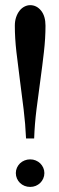

<svg xmlns="http://www.w3.org/2000/svg" viewBox="-20 -716 233 752"><path d="M82 -173.8Q79.6 -230 72.5 -288.1Q65.4 -346.2 57.9 -402.8Q50.3 -459.5 44.2 -513.2Q38.1 -566.9 38.1 -615.2Q38.1 -633.8 43.2 -648.7Q48.3 -663.6 56.6 -674.1Q64.9 -684.6 75.9 -690.2Q86.9 -695.8 98.1 -695.8Q123.5 -695.8 140.9 -674.3Q158.2 -652.8 158.2 -615.2Q158.2 -566.9 152.1 -513.2Q146 -459.5 138.2 -402.8Q130.4 -346.2 123 -288.1Q115.7 -230 113.8 -173.8ZM98.1 -91.8Q109.9 -91.8 119.9 -87.6Q129.9 -83.5 137.5 -76.2Q145 -68.8 149.4 -59.1Q153.8 -49.3 153.8 -38.1Q153.8 -26.9 149.4 -16.8Q145 -6.8 137.5 0.5Q129.9 7.8 119.9 12Q109.9 16.1 98.1 16.1Q86.4 16.1 76.2 12Q65.9 7.8 58.3 0.5Q50.8 -6.8 46.4 -16.8Q42 -26.9 42 -38.1Q42 -49.3 46.4 -59.1Q50.8 -68.8 58.3 -76.2Q65.9 -83.5 76.2 -87.6Q86.4 -91.8 98.1 -91.8Z"/></svg>

Font: Warasṭra
Style: Regular
Weight: 400
Designer: R.S. Wihananto
Foundry: R.S. Wihananto
Version: Version 2.0.1